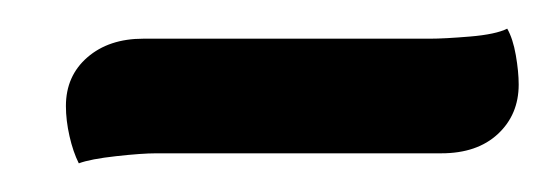

<svg xmlns="http://www.w3.org/2000/svg" viewBox="-20 -308 390 134"><path d="M35 -194Q31 -202 28.5 -213Q26 -224 26 -234Q26 -255 41 -268Q56 -281 80 -281H280Q290 -281 308 -282.5Q326 -284 334 -288Q338 -281 340 -269.5Q342 -258 342 -249Q342 -228 327.5 -214.5Q313 -201 288 -201H89Q79 -201 61 -199Q43 -197 35 -194Z"/></svg>

Font: Sansita Swashed Light
Style: Regular
Weight: 400
Version: Version 1.003